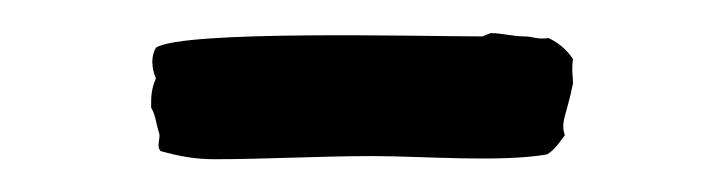

<svg xmlns="http://www.w3.org/2000/svg" viewBox="-20 -772 437 116"><path d="M74.2 -724.6C71.3 -717.8 71.3 -713.9 71.3 -707C74.2 -702.1 74.2 -697.3 76.2 -691.4C77.1 -688.5 74.2 -683.6 77.1 -680.7C87.9 -677.7 97.7 -675.8 109.4 -675.8C140.6 -675.8 172.9 -677.7 205.1 -677.7C235.4 -677.7 282.2 -673.8 310.5 -678.7C315.4 -681.6 318.4 -686.5 321.3 -690.4C318.4 -698.2 322.3 -702.1 326.2 -721.7C326.2 -725.6 325.2 -729.5 326.2 -736.3C322.3 -742.2 317.4 -746.1 311.5 -749C304.7 -748 301.8 -750 296.9 -750C290 -750 283.2 -752 276.4 -752L271.5 -750C235.4 -750 90.8 -753.9 74.2 -743.2C71.3 -738.3 71.3 -731.4 74.2 -724.6Z"/></svg>

Font: Caesar Dressing Cyrillic
Style: Regular
Weight: 400
Designer: Dathan Boardman
Foundry: Open Window
Version: Version 1.00;July 2, 2020;FontCreator 13.0.0.2642 64-bit